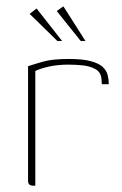

<svg xmlns="http://www.w3.org/2000/svg" viewBox="-20 -589 387 609"><path d="M92 0H86Q78 0 73.5 -3.5Q69 -7 69 -16V-379Q87 -385 116.5 -393.5Q146 -402 198 -402Q242 -402 268 -395Q294 -388 306 -376.5Q318 -365 321.5 -351Q325 -337 325 -322H303L302 -336Q301 -359 284 -369Q267 -379 243.5 -381.5Q220 -384 198 -384Q163 -384 136 -378Q109 -372 92 -364ZM162 -459 74 -545 96 -562 177 -459ZM236 -459 160 -554 181 -569 251 -459Z"/></svg>

Font: Genos Thin Thin
Style: Regular
Weight: 250
Version: Version 1.010